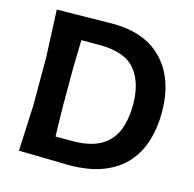

<svg xmlns="http://www.w3.org/2000/svg" viewBox="-105 -825 948 937"><g transform="rotate(15 368.5 -356.0)"><path d="M69.5 0Q72 -57.5 74.5 -112Q77 -166.5 80 -233.5V-474.5Q77 -544 74.5 -599Q72 -654 69.5 -713Q136.5 -714 207.2 -715Q278 -716 352.5 -717Q516 -717 605.5 -622.2Q695 -527.5 695 -359Q695 -283.5 675 -217.5Q655 -151.5 611 -101.5Q567 -51.5 495 -23.2Q423 5 319.5 5Q247 3.5 188 2.2Q129 1 69.5 0ZM224 -113H319.5Q408.5 -115.5 458.5 -147.8Q508.5 -180 529 -235Q549.5 -290 549.5 -361Q549.5 -469 499.5 -533Q449.5 -597 328.5 -600H224Q223 -563.5 222.2 -526.2Q221.5 -489 220.5 -443V-266Q221 -221.5 222 -185Q223 -148.5 224 -113Z"/></g></svg>

Font: Commissioner Loud SemiBold
Style: Regular
Weight: 600
Designer: Kostas Bartsokas
Foundry: Kostas Bartsokas
Version: Version 1.000; ttfautohint (v1.8.3)